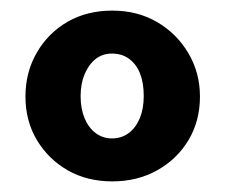

<svg xmlns="http://www.w3.org/2000/svg" viewBox="-20 -734 425 362"><path d="M28 -552Q28 -598 49.5 -635Q71 -672 107.5 -693Q144 -714 192 -714Q239 -714 276 -692.5Q313 -671 335 -634Q357 -597 357 -552Q357 -506 335.5 -470Q314 -434 276.5 -413Q239 -392 192 -392Q144 -392 107.5 -413Q71 -434 49.5 -470Q28 -506 28 -552ZM251 -553Q251 -578 244 -595.5Q237 -613 223.5 -623Q210 -633 191 -633Q173 -633 160 -622.5Q147 -612 139.5 -594Q132 -576 132 -553Q132 -529 139.5 -511Q147 -493 160.5 -483Q174 -473 191 -473Q209 -473 222.5 -483Q236 -493 243.5 -511Q251 -529 251 -553Z"/></svg>

Font: Mach SemiBold
Style: Regular
Weight: 600
Version: Version 1.002